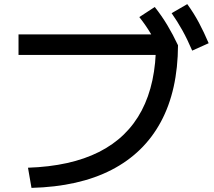

<svg xmlns="http://www.w3.org/2000/svg" viewBox="-20 -875 1040 933"><path d="M116 -60Q323 -67 461 -136.5Q599 -206 668.5 -338Q738 -470 738 -663L790 -608H70V-708H815L845 -655Q844 -436 762 -283.5Q680 -131 522 -49.5Q364 32 133 38ZM765 -613Q738 -669 713 -711Q688 -753 657 -792L732 -841Q766 -798 793 -753Q820 -708 845 -655ZM914 -629Q890 -685 866 -728Q842 -771 814 -811L890 -855Q922 -811 946.5 -765Q971 -719 994 -665Z"/></svg>

Font: M PLUS 1 Thin Medium
Style: Regular
Weight: 500
Version: Version 1.001